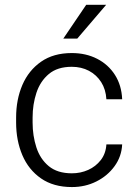

<svg xmlns="http://www.w3.org/2000/svg" viewBox="-20 -755 558 785"><path d="M273.9 9.8Q198.7 9.8 147.7 -25.6Q96.7 -61 71.3 -120.8Q45.9 -180.7 45.9 -253.9V-274.4Q45.9 -348.1 71.5 -407.7Q97.2 -467.3 147.9 -502.7Q198.7 -538.1 273.4 -538.1Q331.5 -538.1 377.2 -514.6Q422.9 -491.2 450 -448.7Q477.1 -406.2 479.5 -349.1H415Q412.6 -389.6 393.6 -419.4Q374.5 -449.2 343.5 -465.6Q312.5 -481.9 273.4 -481.9Q214.8 -481.9 179.7 -452.4Q144.5 -422.9 128.9 -375.5Q113.3 -328.1 113.3 -274.4V-253.9Q113.3 -200.2 128.7 -152.6Q144 -105 179.4 -75.7Q214.8 -46.4 273.9 -46.4Q309.6 -46.4 340.6 -60.3Q371.6 -74.2 392.1 -100.6Q412.6 -127 415 -164.6H479.5Q477.1 -115.2 448.5 -75.7Q419.9 -36.1 374.3 -13.2Q328.6 9.8 273.9 9.8ZM332.5 -735.4H414.1L295.9 -597.2H238.8Z"/></svg>

Font: Heebo Light
Style: Regular
Weight: 300
Designer: Oded Ezer
Foundry: Ezer Type House
Version: Version 3.100